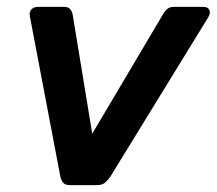

<svg xmlns="http://www.w3.org/2000/svg" viewBox="-20 -540 632 560"><path d="M185 0Q170 0 164 -7.5Q158 -15 156 -25L67 -493Q65 -506 72 -513Q79 -520 91 -520H167Q178 -520 184 -514Q190 -508 192 -497L249 -150L457 -501Q460 -507 467.5 -513.5Q475 -520 487 -520H574Q586 -520 590.5 -511Q595 -502 587 -489L302 -25Q295 -15 286.5 -7.5Q278 0 263 0Z"/></svg>

Font: Rubik Light Medium
Style: Italic
Weight: 500
Italic angle: -12°
Version: Version 2.104